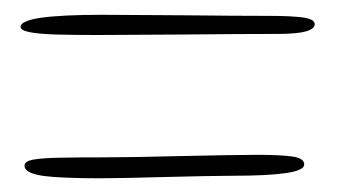

<svg xmlns="http://www.w3.org/2000/svg" viewBox="-20 -442 476 266"><path d="M115 -393.5Q81 -393.5 57 -394.2Q33 -395 20.8 -397.5Q8.5 -400 8.5 -405Q8.5 -409 15.8 -412.2Q23 -415.5 37.5 -417.5Q52 -419.5 73 -420.5Q94 -421.5 121.5 -421.5Q139.5 -421.5 170.2 -421.2Q201 -421 236.2 -420.8Q271.5 -420.5 303 -420.2Q334.5 -420 354 -420Q383 -420 399.5 -417.8Q416 -415.5 416 -408.5Q416 -402 403.8 -398.5Q391.5 -395 363.5 -395Q340 -395 306.5 -394.8Q273 -394.5 236.5 -394.2Q200 -394 167.8 -393.8Q135.5 -393.5 115 -393.5ZM118.5 -195Q93 -195 73.5 -195.8Q54 -196.5 40.8 -198.2Q27.5 -200 20.8 -203.5Q14 -207 14 -212.5Q14 -218.5 25.8 -220.8Q37.5 -223 61.8 -223.5Q86 -224 123.5 -224Q142.5 -224 171 -224.5Q199.5 -225 231.2 -225.8Q263 -226.5 291 -227Q319 -227.5 336.5 -227.5Q368 -227.5 384.8 -225.2Q401.5 -223 401.5 -214Q401.5 -206 376.2 -202.2Q351 -198.5 301.5 -198.5Q287.5 -198.5 262.5 -198Q237.5 -197.5 209.2 -196.8Q181 -196 156.5 -195.5Q132 -195 118.5 -195Z"/></svg>

Font: Gluten Thin
Style: Regular
Weight: 100
Designer: Tyler Finck
Foundry: Etcetera Type Company
Version: Version 1.300